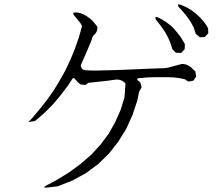

<svg xmlns="http://www.w3.org/2000/svg" viewBox="-20 -845 1040 897"><path d="M202.1 31.2Q172.9 34.2 198.2 20.5L239.3 -1L300.8 -38.1L356.4 -79.1L406.2 -122.1L449.2 -168.9L487.3 -219.7L517.6 -273.4L543 -330.1L561.5 -389.6L566.4 -455.1Q546.9 -476.6 517.6 -472.7L482.4 -467.8L392.6 -458L379.9 -448.2L356.4 -450.2L344.7 -460L331.1 -474.6Q324.2 -486.3 317.4 -475.6L296.9 -444.3L262.7 -399.4L225.6 -355.5L186.5 -316.4L144.5 -280.3L112.3 -274.4L130.9 -293.9L166 -335.9L199.2 -377.9L230.5 -421.9L258.8 -468.8L285.2 -515.6L308.6 -565.4L330.1 -617.2L348.6 -670.9L363.3 -723.6L355.5 -737.3L341.8 -753.9L325.2 -774.4Q316.4 -785.2 331.1 -787.1L343.8 -786.1L357.4 -783.2L371.1 -777.3L384.8 -769.5L398.4 -759.8L411.1 -749L422.9 -735.4L434.6 -720.7Q438.5 -696.3 414.1 -676.8L405.3 -651.4L381.8 -595.7L357.4 -540Q359.4 -517.6 381.8 -516.6L408.2 -515.6H440.4L478.5 -516.6L522.5 -517.6L571.3 -519.5L684.6 -524.4L744.1 -526.4L762.7 -528.3L828.1 -545.9H838.9L850.6 -543L861.3 -538.1L872.1 -531.2L881.8 -521.5L892.6 -511.7L896.5 -487.3L882.8 -467.8L859.4 -463.9L843.8 -474.6L822.3 -479.5L807.6 -481.4L789.1 -483.4L765.6 -484.4H707L670.9 -483.4L625 -479.5Q616.2 -473.6 626 -467.8L635.7 -460L641.6 -437.5L629.9 -416L621.1 -374L598.6 -306.6L569.3 -242.2L532.2 -182.6L489.3 -127.9L439.5 -79.1L382.8 -37.1L319.3 -2L250 25.4ZM774.4 -648.4 767.6 -664.1 759.8 -679.7 752 -694.3 732.4 -722.7 708 -753.9Q701.2 -771.5 717.8 -763.7L735.4 -754.9L752.9 -744.1L768.6 -732.4L783.2 -720.7L796.9 -706.1L809.6 -690.4L822.3 -674.8L833 -657.2L843.8 -638.7L842.8 -615.2L826.2 -597.7L801.8 -598.6L785.2 -615.2L780.3 -631.8ZM884.8 -716.8 870.1 -744.1 851.6 -770.5 829.1 -796.9 814.5 -812.5Q805.7 -829.1 823.2 -823.2L841.8 -815.4L859.4 -806.6L875 -796.9L890.6 -785.2L904.3 -773.4L918 -759.8L930.7 -745.1L942.4 -729.5L952.1 -712.9L953.1 -689.5L936.5 -671.9L913.1 -670.9L894.5 -687.5L889.6 -702.1Z"/></svg>

Font: B2 Hana
Style: Regular
Weight: 500
Version: 2020-08-05; (max)